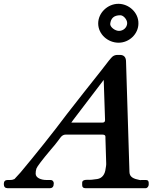

<svg xmlns="http://www.w3.org/2000/svg" viewBox="-40 -987 838 1007"><path d="M147 -76C147 -85 148 -94 151 -103C154 -112 179 -146 228 -204C242 -220 252 -232 264 -248C274 -260 283 -281 304 -281H497C508 -281 513 -277 513 -270V-262L517 -130C517 -125 517 -120 516 -115L514 -103C511 -73 496 -52 470 -48C451 -45 433 -43 416 -44C399 -44 391 -39 391 -28V-16C391 -5 397 0 408 0H724C733 0 740 -10 740 -19V-24C741 -37 736 -43 725 -43H702C699 -42 695 -42 692 -43C661 -49 640 -58 639 -84L621 -664C621 -687 610 -699 589 -699H576C566 -699 558 -696 551 -691C544 -686 524 -661 490 -616C423 -531 376 -473 312 -390C238 -291 145 -175 68 -83C51 -64 40 -52 36 -48C30 -45 23 -43 12 -43H0C-13 -43 -20 -36 -20 -22C-20 -7 -13 0 0 0H221C235 0 242 -8 242 -25V-28C240 -38 234 -43 225 -43H203C176 -43 147 -54 147 -76ZM497 -344H334C337 -348 345 -360 360 -379C375 -398 397 -428 427 -467L504 -568L511 -357C511 -348 506 -344 497 -344ZM582 -763C638 -763 686 -809 686 -864C687 -921 636 -967 581 -967C525 -967 475 -920 475 -864C475 -808 525 -763 582 -763ZM627 -866C627 -843 607 -825 584 -825C564 -825 538 -844 538 -861C541 -891 557 -907 591 -907C608 -907 627 -884 627 -866Z"/></svg>

Font: fbb
Style: Bold Italic
Weight: 700
Italic angle: -12°
Designer: David J. Perry, Michael Sharpe
Version: Version 0.991